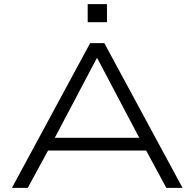

<svg xmlns="http://www.w3.org/2000/svg" viewBox="-20 -915 947 935"><path d="M38 0 419 -705H488L869 0H790L681 -202L723 -182H181L225 -202L115 0ZM451 -631 239 -229 207 -244H698L666 -229L454 -631ZM407 -807V-895H501V-807Z"/></svg>

Font: Nunito Sans 10pt Expanded Light
Style: Regular
Weight: 300
Width: 7
Designer: Vernon Adams
Foundry: Vernon Adams
Version: Version 3.101;gftools[0.9.27]